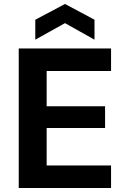

<svg xmlns="http://www.w3.org/2000/svg" viewBox="-20 -943 633 963"><path d="M74 0V-700H537V-587H214V-410H507V-301H214V-113H537V0ZM157 -744V-844L306 -923L454 -844V-744L306 -827Z"/></svg>

Font: DM Sans 9pt ExtraBold
Style: Regular
Weight: 800
Version: Version 4.004;gftools[0.9.30]